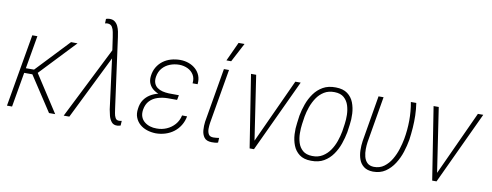

<svg xmlns="http://www.w3.org/2000/svg" viewBox="-63 -1054 3525 1377"><g transform="rotate(10 1700.0 -365.0)"><path d="M153.3 -528.3 62 0H24.9L116.2 -528.3ZM445.8 -527.8 185.5 -252.9H91.8L94.7 -287.6L171.4 -288.1L398.4 -528.3ZM331.1 0 162.1 -257.8 189 -288.6 376 0Z M711.9 -471.7 479 0H438L708 -537.6L734.9 -523.9ZM641.6 -740.7Q665.5 -741.2 680.4 -729.7Q695.3 -718.3 703.9 -700.2Q712.4 -682.1 716.6 -661.4Q720.7 -640.6 723.1 -622.6L792 -116.2Q794.4 -101.6 797.1 -82.3Q799.8 -63 807.9 -47.9Q815.9 -32.7 834.5 -32.7Q839.8 -32.2 844.7 -33.4Q849.6 -34.7 854.5 -35.2L852.5 -1Q846.2 0.5 840.6 2.2Q835 3.9 829.1 3.9Q801.3 5.4 786.4 -12.9Q771.5 -31.2 765.1 -56.2Q758.8 -81.1 755.4 -101.1L706.1 -481.4L687 -613.3Q684.1 -629.9 680.4 -651.4Q676.8 -672.9 666.7 -688.7Q656.7 -704.6 634.3 -705.6Q629.4 -705.6 624.3 -704.8Q619.1 -704.1 615.2 -703.1L616.2 -735.8Q622.1 -737.8 628.4 -739.3Q634.8 -740.7 641.6 -740.7Z M1147.5 -281.2 1223.6 -280.8 1219.2 -252.4H1150.9Q1112.8 -252 1078.6 -241.2Q1044.4 -230.5 1021.2 -206.1Q998 -181.6 991.2 -140.6Q986.8 -110.8 994.9 -89.4Q1002.9 -67.9 1020.3 -53.5Q1037.6 -39.1 1060.8 -31.7Q1084 -24.4 1109.9 -24.9Q1148.4 -24.4 1182.6 -39.3Q1216.8 -54.2 1241.2 -82Q1265.6 -109.9 1273.9 -148.9L1310.5 -148.4Q1303.7 -111.8 1285.4 -82Q1267.1 -52.2 1240.2 -31.7Q1213.4 -11.2 1179.7 -0.5Q1146 10.3 1108.4 10.3Q1074.2 9.3 1044.4 -0.7Q1014.6 -10.7 992.7 -30Q970.7 -49.3 959.7 -77.4Q948.7 -105.5 954.1 -141.6Q958.5 -179.7 976.3 -206.1Q994.1 -232.4 1021 -249Q1047.9 -265.6 1080.6 -273.2Q1113.3 -280.8 1147.5 -281.2ZM1220.7 -258.3H1149.4Q1121.6 -258.8 1094 -267.3Q1066.4 -275.9 1044.7 -291.7Q1022.9 -307.6 1011.7 -331.8Q1000.5 -356 1004.4 -388.7Q1008.8 -425.3 1025.4 -453.4Q1042 -481.4 1067.6 -500.7Q1093.3 -520 1125.5 -529.3Q1157.7 -538.6 1193.8 -538.6Q1226.6 -538.1 1255.4 -527.6Q1284.2 -517.1 1305.7 -497.6Q1327.1 -478 1337.9 -450.7Q1348.6 -423.3 1344.7 -388.7H1308.1Q1312.5 -424.8 1297.1 -450.4Q1281.7 -476.1 1253.7 -489.5Q1225.6 -502.9 1192.4 -503.4Q1156.2 -503.4 1124.3 -491Q1092.3 -478.5 1070.1 -453.4Q1047.9 -428.2 1041.5 -390.1Q1037.1 -362.3 1044.7 -342.8Q1052.2 -323.2 1068.4 -311.5Q1084.5 -299.8 1106.2 -294.4Q1127.9 -289.1 1152.3 -288.1L1226.1 -287.6Z M1511.7 -528.3H1548.8L1481 -131.8Q1478 -112.8 1477.5 -89.8Q1477.1 -66.9 1486.1 -49.6Q1495.1 -32.2 1522 -32.2Q1532.7 -32.2 1543.2 -33.4Q1553.7 -34.7 1563.5 -36.1L1562 -2Q1550.8 2 1539.3 2.7Q1527.8 3.4 1515.6 3.4Q1477.1 2.9 1460.9 -19Q1444.8 -41 1442.6 -72Q1440.4 -103 1444.3 -132.8ZM1518.6 -592.8 1582.5 -731.4H1626L1553.2 -592.8Z M1807.6 -40.5 2031.7 -528.3H2070.8L1823.7 0H1793.5ZM1746.6 -528.3 1820.3 -38.1 1820.8 0H1792L1709 -528.3Z M2095.7 -238.3 2103 -293.5Q2110.8 -335.9 2126.2 -378.9Q2141.6 -421.9 2167.7 -458.5Q2193.8 -495.1 2232.4 -517.1Q2271 -539.1 2325.7 -538.1Q2378.9 -537.6 2410.6 -514.2Q2442.4 -490.7 2456.8 -453.4Q2471.2 -416 2473.4 -373.5Q2475.6 -331.1 2469.7 -292L2461.9 -235.8Q2454.1 -194.3 2439 -150.6Q2423.8 -106.9 2397.9 -70.1Q2372.1 -33.2 2333.7 -10.7Q2295.4 11.7 2240.7 10.7Q2187 10.3 2155.3 -13.9Q2123.5 -38.1 2108.9 -75.7Q2094.2 -113.3 2092 -156.2Q2089.8 -199.2 2095.7 -238.3ZM2140.6 -293.9 2132.3 -237.8Q2127.9 -207 2128.2 -170.7Q2128.4 -134.3 2138.7 -101.3Q2148.9 -68.4 2173.8 -46.9Q2198.7 -25.4 2242.7 -24.4Q2286.1 -23.4 2318.1 -43.2Q2350.1 -63 2371.6 -94.5Q2393.1 -126 2406 -163.3Q2418.9 -200.7 2425.3 -235.8L2433.6 -292.5Q2438 -322.3 2437.3 -358.2Q2436.5 -394 2426.3 -426.5Q2416 -459 2391.6 -480.7Q2367.2 -502.4 2323.2 -503.4Q2278.8 -504.4 2246.8 -484.6Q2214.8 -464.8 2193.6 -432.9Q2172.4 -400.9 2159.4 -364.3Q2146.5 -327.6 2140.6 -293.9Z M2637.7 -528.3H2674.3L2617.2 -191.4Q2613.8 -168.5 2613.3 -140.4Q2612.8 -112.3 2619.4 -85.7Q2626 -59.1 2643.3 -42.2Q2660.6 -25.4 2691.9 -24.4Q2734.9 -23.9 2766.1 -47.1Q2797.4 -70.3 2818.8 -106.7Q2840.3 -143.1 2853 -183.8Q2865.7 -224.6 2872.1 -258.8Q2884.3 -325.7 2884.8 -394.3Q2885.3 -462.9 2873 -528.8H2912.6Q2919.4 -483.9 2920.7 -439Q2921.9 -394 2918.7 -349.1Q2915.5 -304.2 2909.2 -259.3Q2901.9 -216.8 2887 -169.9Q2872.1 -123 2845.9 -82Q2819.8 -41 2782 -15.1Q2744.1 10.7 2690.9 10.3Q2648.9 9.3 2624.3 -9.8Q2599.6 -28.8 2588.9 -58.8Q2578.1 -88.9 2577.1 -124.3Q2576.2 -159.7 2581.1 -192.4Z M3137.2 -40.5 3361.3 -528.3H3400.4L3153.3 0H3123ZM3076.2 -528.3 3149.9 -38.1 3150.4 0H3121.6L3038.6 -528.3Z"/></g></svg>

Font: Roboto Condensed ExtraLight
Style: Italic
Weight: 250
Italic angle: -12°
Designer: Christian Robertson
Foundry: Google
Version: Version 3.008; 2023